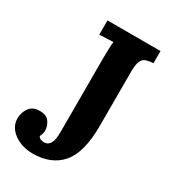

<svg xmlns="http://www.w3.org/2000/svg" viewBox="-176 -792 803 900"><g transform="rotate(30 225.5 -342.0)"><path d="M144 16Q105 16 72.5 2Q40 -12 20.5 -36Q1 -60 1 -91Q1 -123 18.5 -148Q36 -173 70 -174Q108 -176 124.5 -155.5Q141 -135 142 -109Q143 -101 140.5 -91Q138 -81 133 -72Q138 -62 148.5 -59Q159 -56 164 -56Q185 -56 196.5 -74.5Q208 -93 208 -135V-536Q208 -563 209 -588Q210 -613 212 -626Q196 -625 172 -624.5Q148 -624 137 -623V-700H424V-634Q402 -633 386 -628Q370 -623 361.5 -605.5Q353 -588 353 -547V-254Q353 -110 299 -47Q245 16 144 16Z"/></g></svg>

Font: Lora
Style: Weight 700
Weight: 700
Designer: Olga Karpushina, Alexei Vanyashin (Cyrillic)
Foundry: Cyreal
Version: Version 3.001